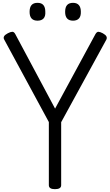

<svg xmlns="http://www.w3.org/2000/svg" viewBox="-20 -1322 780 1356"><path d="M368 14Q325 14 325 -14V-460L10 -1042Q3 -1054 8.5 -1065Q14 -1076 35 -1087Q54 -1097 66.5 -1097.5Q79 -1098 88 -1081L369 -555L654 -1081Q664 -1098 675.5 -1097.5Q687 -1097 706 -1087Q726 -1076 731.5 -1065Q737 -1054 731 -1042L412 -459V-14Q412 14 368 14ZM245 -1176Q217 -1176 203 -1191.5Q189 -1207 189 -1238Q189 -1271 203 -1286.5Q217 -1302 245 -1302Q273 -1302 286.5 -1286Q300 -1270 300 -1239Q302 -1207 287.5 -1191.5Q273 -1176 245 -1176ZM496 -1176Q468 -1176 454 -1191.5Q440 -1207 440 -1238Q440 -1271 454 -1286.5Q468 -1302 496 -1302Q523 -1302 537 -1286Q551 -1270 551 -1239Q552 -1207 537.5 -1191.5Q523 -1176 496 -1176Z"/></svg>

Font: Playwrite PT
Style: Regular
Weight: 400
Designer: Veronika Burian, José Scaglione
Foundry: TypeTogether
Version: Version 1.002